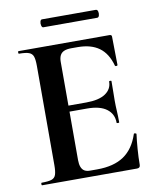

<svg xmlns="http://www.w3.org/2000/svg" viewBox="-84 -815 720 881"><g transform="rotate(-10 276.0 -375.0)"><path d="M483 0H41Q38 0 38 -6Q38 -12 41 -12Q72 -12 87 -17Q102 -22 107 -37Q112 -52 112 -81V-544Q112 -573 107 -587.5Q102 -602 87 -607.5Q72 -613 41 -613Q38 -613 38 -619Q38 -625 41 -625H465Q475 -625 475 -616L477 -483Q477 -481 472 -480Q467 -479 465 -482Q449 -541 411 -568.5Q373 -596 311 -596H281Q261 -596 248 -590.5Q235 -585 229 -573Q223 -561 223 -543V-85Q223 -66 228 -53Q233 -40 243 -34Q253 -28 269 -28H302Q380 -28 427 -60Q474 -92 496 -159Q497 -162 502.5 -160.5Q508 -159 508 -157Q504 -128 501 -88.5Q498 -49 498 -15Q498 0 483 0ZM427 -223Q427 -264 396 -287.5Q365 -311 305 -311H170V-339H306Q365 -339 395.5 -359.5Q426 -380 426 -415Q426 -418 431.5 -418Q437 -418 437 -415Q437 -382 436.5 -363.5Q436 -345 436 -325Q436 -300 437.5 -276Q439 -252 439 -223Q439 -221 433 -221Q427 -221 427 -223ZM172 -713Q166 -713 163.5 -722.5Q161 -732 163.5 -741Q166 -750 172 -750H423Q430 -750 432.5 -741Q435 -732 432.5 -722.5Q430 -713 423 -713Z"/></g></svg>

Font: Cormorant Garamond Light
Style: Bold
Weight: 700
Version: Version 4.001